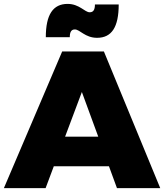

<svg xmlns="http://www.w3.org/2000/svg" viewBox="-28 -965 842 985"><path d="M356 -814C382 -814 408 -771 470 -771C545 -771 581 -826 581 -942H459C459 -915 451 -902 432 -902C407 -902 379 -945 319 -945C244 -945 207 -890 207 -774H330C330 -801 338 -814 356 -814ZM572 0H794L505 -701H291L-8 0H206L248 -112H531ZM306 -264 392 -493 476 -264Z"/></svg>

Font: Montserrat ExtraBold
Style: Regular
Weight: 800
Designer: Julieta Ulanovsky
Foundry: Julieta Ulanovsky
Version: Version 4.000